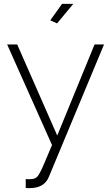

<svg xmlns="http://www.w3.org/2000/svg" viewBox="-20 -750 580 993"><path d="M113 176Q118 177 128 177Q138 177 146.5 176Q155 175 163 171Q169 168 174 162.5Q179 157 188 140Q197 123 211 90Q225 57 249 0L17 -520H69L276 -49L469 -520H518L233 164Q222 192 197.5 207.5Q173 223 131 223Q127 223 122.5 223Q118 223 113 222ZM275 -629 240 -645 301 -730H359Z"/></svg>

Font: Oxford Sans
Style: Regular
Weight: 300
Designer: Matt McInerney, Pablo Impallari, Rodrigo Fuenzalida
Foundry: Matt McInerney, Pablo Impallari, Rodrigo Fuenzalida
Version: Version 3.000g; ttfautohint (v1.5) -l 8 -r 28 -G 28 -x 14 -D